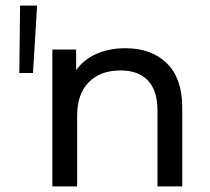

<svg xmlns="http://www.w3.org/2000/svg" viewBox="-20 -664 748 684"><path d="M51.5 -644 48.8 -403.9H97.5L112.2 -644ZM574.5 -438.4C538 -474.3 488.8 -492.2 426.9 -492.2C388.2 -492.2 353.7 -485.5 323.4 -472C293 -458.5 268.9 -439.1 251.2 -414V-487.6H166.5V0H254.8V-251.2C254.8 -303.3 268.6 -343.3 296.2 -371.2C323.8 -399.1 361.6 -413.1 409.4 -413.1C451.7 -413.1 484.2 -401.1 506.9 -377.2C529.6 -353.3 541 -317.7 541 -270.5V0H629.3V-280.6C629.3 -349.9 611 -402.5 574.5 -438.4Z"/></svg>

Font: Montserrat Ace
Style: Regular
Weight: 500
Designer: Julieta Ulanovsky
Foundry: Julieta Ulanovsky
Version: Version 1